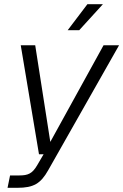

<svg xmlns="http://www.w3.org/2000/svg" viewBox="-20 -746 588 916"><path d="M303 -602H358L471 -726H397ZM16 150H63C140 150 174 130 210 66L548 -530H474L220 -69L148 -530H79L166 -10H188L157 43C134 82 114 91 72 91H28Z"/></svg>

Font: Geist Light
Style: Italic
Weight: 300
Italic angle: -12°
Designer: Basement.studio, Andrés Briganti, Mateo Zaragoza
Foundry: Basement.studio, Vercel, Andrés Briganti, Guido Ferreyra, Mateo Zaragoza
Version: Version 1.500